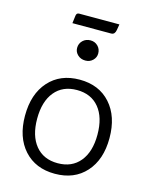

<svg xmlns="http://www.w3.org/2000/svg" viewBox="-120 -953 761 966"><g transform="rotate(15 260.0 -470.0)"><path d="M260 -65Q159 -65 99.5 -131Q40 -197 40 -309Q40 -422 99.5 -488.5Q159 -555 260 -555Q361 -555 420.5 -488.5Q480 -422 480 -309Q480 -197 420.5 -131Q361 -65 260 -65ZM260 -120Q334 -120 375.5 -170.5Q417 -221 417 -310Q417 -400 375.5 -450.5Q334 -501 260 -501Q186 -501 144.5 -450.5Q103 -400 103 -310Q103 -221 144.5 -170.5Q186 -120 260 -120ZM261 -655Q237 -655 221 -670Q205 -685 205 -706Q205 -729 221 -744.5Q237 -760 261 -760Q284 -760 299.5 -744.5Q315 -729 315 -706Q315 -685 299.5 -670Q284 -655 261 -655ZM155 -860Q157 -875 170 -875H380L375 -845Q373 -833 367.5 -826.5Q362 -820 350 -820H150Z"/></g></svg>

Font: Gowun Dodum
Style: Regular
Weight: 400
Designer: Yanghee Ryu
Foundry: Yanghee Ryu
Version: Version 2.000